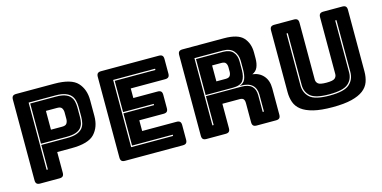

<svg xmlns="http://www.w3.org/2000/svg" viewBox="-71 -1098 2968 1490"><g transform="rotate(-15 1412.5 -352.5)"><path d="M260 0H105Q86 0 77.5 -8.5Q69 -17 69 -36V-684Q69 -703 77.5 -711.5Q86 -720 105 -720H411Q547 -720 597 -666Q647 -612 647 -525V-397Q647 -310 597 -256Q547 -202 411 -202H296V-36Q296 -17 287.5 -8.5Q279 0 260 0ZM397 -287Q444 -287 473.5 -297Q503 -307 519 -324.5Q535 -342 541 -366.5Q547 -391 547 -420V-494Q547 -523 541 -548Q535 -573 519 -591Q503 -609 473.5 -619.5Q444 -630 397 -630H181V-90H191V-287ZM191 -297V-620H397Q441 -620 468.5 -610.5Q496 -601 511 -584Q526 -567 531.5 -544Q537 -521 537 -494V-420Q537 -393 531.5 -370.5Q526 -348 511 -331.5Q496 -315 468.5 -306Q441 -297 397 -297ZM294 -533V-382H384Q413 -382 422 -397Q431 -412 431 -431V-484Q431 -503 422 -518Q413 -533 384 -533Z M1251 0H787Q768 0 759.5 -8.5Q751 -17 751 -36V-684Q751 -703 759.5 -711.5Q768 -720 787 -720H1251Q1270 -720 1278.5 -711.5Q1287 -703 1287 -684V-567Q1287 -548 1278.5 -539.5Q1270 -531 1251 -531H975V-454H1170Q1189 -454 1197.5 -445.5Q1206 -437 1206 -418V-311Q1206 -292 1197.5 -283.5Q1189 -275 1170 -275H975V-189H1251Q1270 -189 1278.5 -180.5Q1287 -172 1287 -153V-36Q1287 -17 1278.5 -8.5Q1270 0 1251 0ZM1197 -100H870V-359H1116V-369H870V-620H1197V-630H860V-90H1197Z M1741 -620Q1794 -620 1819.5 -591Q1845 -562 1845 -516V-446Q1845 -391 1824 -361Q1803 -331 1741 -331H1523V-620ZM1631 -540V-412H1706Q1732 -412 1741 -425.5Q1750 -439 1750 -459V-493Q1750 -513 1741 -526.5Q1732 -540 1706 -540ZM1523 -90V-322H1806Q1863 -322 1890 -297.5Q1917 -273 1917 -224V-90H1927V-224Q1927 -276 1897 -303.5Q1867 -331 1806 -331H1795Q1831 -342 1843 -371.5Q1855 -401 1855 -447V-516Q1855 -565 1827 -597.5Q1799 -630 1741 -630H1513V-90ZM1595 0H1441Q1422 0 1413.5 -8.5Q1405 -17 1405 -36V-684Q1405 -703 1413.5 -711.5Q1422 -720 1441 -720H1774Q1886 -720 1928.5 -673.5Q1971 -627 1971 -553V-507Q1971 -465 1958.5 -435.5Q1946 -406 1915 -393Q1969 -387 2002.5 -349Q2036 -311 2036 -248V-36Q2036 -17 2027.5 -8.5Q2019 0 2000 0H1845Q1826 0 1817.5 -8.5Q1809 -17 1809 -36V-189Q1809 -211 1800.5 -221.5Q1792 -232 1771 -232H1631V-36Q1631 -17 1622.5 -8.5Q1614 0 1595 0Z M2761 -189Q2761 -143 2747.5 -105.5Q2734 -68 2699.5 -41.5Q2665 -15 2605 0Q2545 15 2452 15Q2359 15 2299 0Q2239 -15 2204.5 -41.5Q2170 -68 2156.5 -105.5Q2143 -143 2143 -189V-684Q2143 -703 2151.5 -711.5Q2160 -720 2179 -720H2336Q2355 -720 2363.5 -711.5Q2372 -703 2372 -684V-228Q2372 -208 2387 -194.5Q2402 -181 2454 -181Q2507 -181 2522 -194.5Q2537 -208 2537 -228V-684Q2537 -703 2545.5 -711.5Q2554 -720 2573 -720H2725Q2744 -720 2752.5 -711.5Q2761 -703 2761 -684ZM2253 -630V-213Q2253 -153 2294.5 -115.5Q2336 -78 2453 -78Q2570 -78 2612 -115.5Q2654 -153 2654 -213V-630H2644V-213Q2644 -157 2604 -122.5Q2564 -88 2453 -88Q2342 -88 2302.5 -122.5Q2263 -157 2263 -213V-630Z"/></g></svg>

Font: Bungee Inline
Style: Regular
Weight: 400
Version: Version 1.000;PS 1.0;hotconv 1.0.72;makeotf.lib2.5.5900